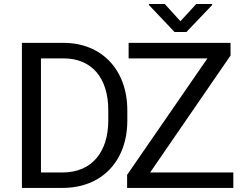

<svg xmlns="http://www.w3.org/2000/svg" viewBox="-20 -921 1208 941"><path d="M286.6 0C477.1 0 604 -129.9 604 -330.6V-379.9C604 -581.1 476.1 -710.9 292 -710.9H87.4V0ZM1123.5 -75.7H715.8L1109.9 -648.9V-710.9H610.4V-634.8H996.6L603 -64V0H1123.5ZM787.6 -901.4H710V-896.5L835.4 -764.2H893.6L1019.5 -896V-901.4H941.9L864.3 -816.9ZM180.7 -634.8H292C428.7 -634.8 510.7 -540.5 510.7 -380.9V-330.6C510.7 -175.8 429.7 -75.7 286.6 -75.7H180.7Z"/></svg>

Font: Bert Sans
Style: Regular
Weight: 400
Designer: Christian Robertson (Google), Cristiano Sobral
Foundry: Google, Cristiano Sobral
Version: Version 3.101